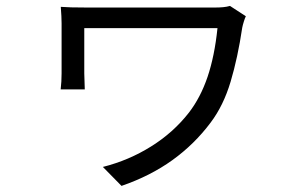

<svg xmlns="http://www.w3.org/2000/svg" viewBox="-20 -547 1017 645"><path d="M793.8 -454.3Q778.8 -353.3 754.7 -272.6Q730.6 -192 687.5 -135.1Q633.3 -62.6 559.4 -9.3Q485.6 43.9 388.2 77.5L325.6 13.8Q413 -8.3 487.7 -55.1Q562.5 -101.8 614.6 -168.6Q653.8 -219.5 677.4 -289.1Q700.9 -358.8 710.6 -452.4H263.1V-300.3Q263.7 -269.3 264.8 -246.7H183.8Q186.9 -272.8 186.9 -300.3V-468.6Q186.9 -490.1 184.2 -524Q210.6 -521.7 271.5 -521.7H702.3Q717.7 -521.7 729.7 -522.9Q741.8 -524 752.6 -527.1L805.9 -492.4Q802.9 -486.7 799.2 -474.8Q795.5 -462.9 793.8 -454.3Z"/></svg>

Font: Min Sans VF VF
Style: Regular
Weight: 400
Designer: Jinseong-Kim, NotoSansCJK, Nunito
Foundry: Jinseong-Kim
Version: Version 1.420;Glyphs 3.1.2 (3151)